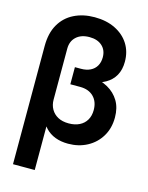

<svg xmlns="http://www.w3.org/2000/svg" viewBox="-136 -821 854 1108"><g transform="rotate(15 290.5 -266.5)"><path d="M52.7 204.1V-502Q52.7 -579.1 82.8 -631.3Q112.8 -683.6 166.5 -710.4Q220.2 -737.3 289.6 -737.3Q359.9 -737.3 412.6 -711.4Q465.3 -685.5 494.4 -639.9Q523.4 -594.2 523.4 -533.7Q523.4 -486.3 504.4 -452.1Q485.4 -418 449 -397.2Q412.6 -376.5 361.3 -368.2V-401.9Q417 -395 459.7 -371.1Q502.4 -347.2 526.9 -306.6Q551.3 -266.1 551.3 -208Q551.3 -144 522 -95.2Q492.7 -46.4 442.1 -19.3Q391.6 7.8 328.1 7.8Q285.6 7.8 251.5 -5.1Q217.3 -18.1 193.4 -43.5Q169.4 -68.8 157.7 -105.5L182.6 -112.8V204.1ZM301.8 -106.4Q338.4 -106.4 365.5 -119.9Q392.6 -133.3 407.2 -158.4Q421.9 -183.6 421.9 -217.8Q421.9 -268.1 392.3 -297.6Q362.8 -327.1 311.5 -327.1H252.9V-429.2H289.1Q321.3 -429.2 344.7 -440.7Q368.2 -452.1 380.9 -473.9Q393.6 -495.6 393.6 -525.4Q393.6 -568.4 365.7 -593.5Q337.9 -618.7 290 -618.7Q240.7 -618.7 211.7 -592.3Q182.6 -565.9 182.6 -521V-216.3Q182.6 -184.6 196.8 -159.7Q210.9 -134.8 237.3 -120.6Q263.7 -106.4 301.8 -106.4Z"/></g></svg>

Font: Inter Cardless Display
Style: Bold
Weight: 700
Designer: Rasmus Andersson
Foundry: rsms
Version: Version 4.001;git-9221beed3